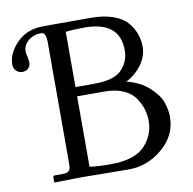

<svg xmlns="http://www.w3.org/2000/svg" viewBox="-74 -720 801 797"><g transform="rotate(-10 326.0 -321.5)"><path d="M247.1 -606V-373H326.2Q411.1 -373 443.1 -407.5Q475.1 -441.9 475.1 -487.8Q475.1 -609.9 327.1 -609.9Q277.8 -609.9 247.1 -606ZM247.1 -334V-37.1Q286.1 -32.2 335 -32.2Q436 -32.2 479 -76.7Q522 -121.1 522 -183.1Q522 -207 514.9 -231Q507.8 -254.9 491.5 -279.5Q475.1 -304.2 442.1 -319.1Q409.2 -334 362.8 -334ZM4.9 -509.8Q4.9 -557.6 47.4 -601.3Q89.8 -645 161.1 -645H361.8Q416 -645 455.6 -630.1Q495.1 -615.2 514.6 -590.6Q534.2 -565.9 542.5 -541Q550.8 -516.1 550.8 -490.2Q550.8 -450.2 524.9 -414.6Q499 -378.9 459 -358.9Q517.1 -343.8 553 -310.8Q588.9 -277.8 600.3 -246.3Q611.8 -214.8 611.8 -183.1Q611.8 -105 548.3 -51.5Q484.9 2 407.2 2Q364.3 2 294.2 1Q224.1 0 206.1 0L91.8 2V-19Q91.8 -26.9 98.1 -26.9H128.9Q143.1 -26.9 150.6 -29.5Q158.2 -32.2 161.6 -39.1Q165 -45.9 165.5 -52Q166 -58.1 166 -71.8V-574.2Q166 -618.2 146 -618.2Q113.8 -618.2 91.3 -599.6Q68.8 -581.1 68.8 -554.2Q68.8 -546.4 73.2 -529.8L76.2 -508.8Q76.2 -490.7 65.7 -481.9Q55.2 -473.1 41 -473.1Q25.9 -473.1 15.4 -483.9Q4.9 -494.6 4.9 -509.8Z"/></g></svg>

Font: Biolilbert
Style: Regular
Weight: 400
Designer: Philipp H. Poll
Foundry: Philipp H. Poll
Version: Version 1.1.0